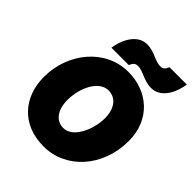

<svg xmlns="http://www.w3.org/2000/svg" viewBox="-255 -1083 1253 1253"><g transform="rotate(45 371.0 -457.0)"><path d="M363 18C566 18 731 -159 731 -401C731 -598 589 -718 410 -718C200 -718 43 -528 43 -305C43 -122 158 18 363 18ZM368 -158C302 -158 258 -214 258 -307C258 -421 317 -541 404 -541C474 -541 516 -482 516 -396C516 -293 459 -158 368 -158ZM220 -751H380C389 -769 397 -790 427 -790C449 -790 471 -781 493 -772C521 -760 552 -748 590 -748C667 -748 722 -824 738 -929H578C570 -911 561 -890 532 -890C511 -890 487 -899 465 -908C436 -920 409 -932 368 -932C293 -932 236 -856 220 -751Z"/></g></svg>

Font: Fixel Text 20240404 Black
Style: Italic
Weight: 900
Width: 4
Italic angle: -10°
Designer: AlfaBravo + MacPaw
Foundry: Kyrylo Tkachov, Marchela Mozhyna, Serhii Makarenko, Maria Weinstein, Zakhar Kryvoshyya
Version: Version 1.211;Glyphs 3.2 (3225)